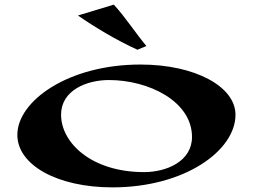

<svg xmlns="http://www.w3.org/2000/svg" viewBox="-20 -799 1093 830"><path d="M466 11C779 11 998 -148 998 -303C998 -424 825 -520 587 -520C274 -520 55 -362 55 -216C55 -86 227 11 466 11ZM603 -55C375 -55 244 -182 244 -303C244 -409 355 -453 451 -453C623 -453 810 -361 810 -207C810 -101 699 -55 603 -55ZM574 -584 613 -600C568 -653 522 -725 472 -779L317 -732C389 -682 482 -626 574 -584Z"/></svg>

Font: Coconat
Style: Bold
Weight: 900
Width: 8
Designer: Sara Lavazza
Foundry: Collletttivo
Version: Version 1.000;Glyphs 3.2 (3217)